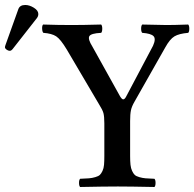

<svg xmlns="http://www.w3.org/2000/svg" viewBox="-55 -745 776 767"><path d="M464.8 -122.1Q464.8 -100.6 466.3 -86.7Q467.8 -72.8 472.7 -62.3Q477.5 -51.8 483.2 -46.4Q488.8 -41 501.5 -37.4Q514.2 -33.7 526.6 -32.7Q539.1 -31.7 562 -30.8Q566.4 -26.4 566.4 -14.4Q566.4 -2.4 562 2Q462.4 0 416 0Q362.8 0 265.1 2Q260.7 -2.4 260.7 -14.4Q260.7 -26.4 265.1 -30.8Q288.1 -31.7 300.5 -32.7Q313 -33.7 325.7 -37.4Q338.4 -41 344 -46.4Q349.6 -51.8 354.5 -62.3Q359.4 -72.8 360.6 -86.7Q361.8 -100.6 361.8 -122.1V-252Q361.8 -279.8 358.2 -293.2Q354.5 -306.6 340.8 -328.1L211.9 -546.9Q187 -588.4 169.4 -599.9Q151.9 -611.3 118.2 -613.8Q113.8 -618.2 113.3 -630.4Q112.8 -642.6 117.2 -647Q176.8 -645 231.9 -645Q274.9 -645 349.1 -647Q353.5 -642.6 353.5 -630.4Q353.5 -618.2 349.1 -613.8Q308.1 -611.8 301.8 -600.3Q295.4 -588.9 314 -559.1L424.8 -359.9Q432.1 -348.1 437 -348.1Q442.9 -348.1 448.2 -357.9L556.2 -562Q568.8 -589.8 558.3 -600.6Q547.9 -611.3 513.2 -613.8Q508.8 -618.2 508.8 -630.4Q508.8 -642.6 513.2 -647Q583.5 -645 610.8 -645Q639.2 -645 696.8 -647Q701.2 -642.6 701.2 -630.4Q701.2 -618.2 696.8 -613.8Q660.6 -610.8 642.1 -599.9Q623.5 -588.9 605 -555.2L482.9 -339.8Q471.2 -319.8 468 -304.2Q464.8 -288.6 464.8 -261.2ZM45.9 -725.1Q62.5 -725.1 80.3 -714.1Q98.1 -703.1 98.1 -689Q98.1 -679.7 91.8 -671.9L-3.9 -549.8Q-9.8 -542 -16.1 -542Q-22 -542 -28.6 -546.6Q-35.2 -551.3 -35.2 -556.2Q-35.2 -559.1 -33.2 -564.9L18.1 -708Q23.9 -725.1 45.9 -725.1Z"/></svg>

Font: Common Serif Medium
Style: Regular
Weight: 500
Designer: Philipp H. Poll, Khaled Hosny
Foundry: Stefan Peev, Context Ltd.
Version: Version 1.026